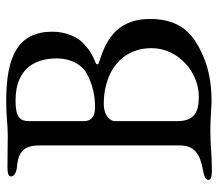

<svg xmlns="http://www.w3.org/2000/svg" viewBox="-62 -635 702 618"><g transform="rotate(-90 289.0 -326.0)"><path d="M287 -37C236 -37 208 -52 208 -108V-307C208 -320 222 -343 265 -343C315 -343 351 -328 369 -318C396 -303 443 -266 443 -189C443 -103 365 -37 287 -37ZM178 0C218 0 255 4 273 4C339 4 391 -9 433 -30C474 -51 537 -84 537 -194C537 -310 455 -340 395 -359C389 -361 390 -367 395 -369C428 -382 441 -392 462 -412C477 -427 496 -463 496 -508C496 -617 420 -657 274 -657C216 -657 201 -652 163 -652C122 -652 113 -653 59 -653C42 -653 30 -650 30 -642C30 -633 40 -624 63 -622C112 -618 130 -597 130 -549V-99C130 -51 102 -33 52 -24C29 -20 19 -15 19 -6C19 2 31 5 48 5C106 5 126 0 178 0ZM254 -371C238 -371 208 -373 208 -408V-582C208 -612 219 -627 274 -627C387 -627 410 -552 410 -495C410 -437 379 -408 365 -400C325 -376 280 -371 254 -371Z"/></g></svg>

Font: EB Garamond SC 08
Style: Regular
Weight: 400
Version: Version 0.016